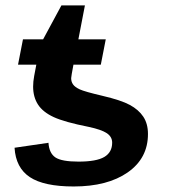

<svg xmlns="http://www.w3.org/2000/svg" viewBox="-20 -672 640 702"><path d="M112.8 -435.5H45.9L64 -528.3H137.7L204.6 -652.3H290.5L266.6 -528.3H366.7L348.6 -435.5H248.5Q240.2 -391.6 240.2 -386.2Q240.2 -373 247.1 -363.3Q253.9 -353.5 271.7 -345.2Q289.6 -336.9 354 -321.8Q422.9 -305.7 454.8 -288.3Q486.8 -271 503.9 -245.4Q521 -219.7 521 -182.1Q521 -93.3 447 -41.7Q373 9.8 249.5 9.8Q140.6 9.8 89.1 -24.4Q37.6 -58.6 33.2 -131.8L157.2 -149.9Q159.7 -111.8 182.6 -96.4Q205.6 -81.1 267.1 -81.1Q332.5 -81.1 361.3 -98.1Q390.1 -115.2 390.1 -150.4Q390.1 -171.9 370.4 -185.1Q350.6 -198.2 304.7 -208Q215.8 -225.6 176.3 -243.9Q136.7 -262.2 118.9 -289.8Q101.1 -317.4 101.1 -355.5Q101.1 -373.5 105 -394.5Z"/></svg>

Font: Liberation Mono
Style: Bold Italic
Weight: 700
Italic angle: -12°
Monospace: yes
Designer: Steve Matteson
Foundry: Ascender Corporation
Version: Version 2.1.5